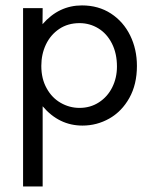

<svg xmlns="http://www.w3.org/2000/svg" viewBox="-20 -445 553 699"><path d="M135.3 -415.5 134.8 -356.9Q194.3 -425.3 278.3 -425.3Q338.4 -425.3 383.8 -395.8Q429.2 -366.2 453.9 -315.9Q478.5 -265.6 478.5 -205.1Q478.5 -137.7 450.9 -88.4Q423.3 -39.1 377.9 -13.4Q332.5 12.2 280.3 12.2Q194.8 12.2 135.3 -58.1V233.9H64V-415.5ZM149.9 -123.5Q168.9 -88.9 200.9 -70.6Q232.9 -52.2 269.5 -52.2Q309.1 -52.2 340.3 -72.5Q371.6 -92.8 388.7 -127.2Q405.8 -161.6 405.8 -202.6Q405.8 -250.5 387.5 -286.6Q369.1 -322.8 337.9 -341.8Q306.6 -360.8 269.5 -360.8Q227.1 -360.8 195.6 -339.6Q164.1 -318.4 147.2 -283Q130.4 -247.6 130.4 -205.1Q130.4 -158.2 149.9 -123.5Z"/></svg>

Font: NMS Futura Pro Book
Style: Regular
Weight: 400
Designer: Blend3rman
Version: Version 0.1